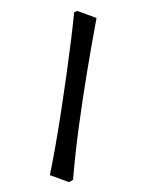

<svg xmlns="http://www.w3.org/2000/svg" viewBox="-154 -775 722 969"><g transform="rotate(20 206.5 -291.0)"><path d="M241 122Q232 59 217.5 -23Q203 -105 185 -196Q167 -287 147.5 -378Q128 -469 109.5 -550Q91 -631 75 -692L87 -704H191Q213 -572 239.5 -430.5Q266 -289 296 -152.5Q326 -16 359 104L344 122Z"/></g></svg>

Font: Labrada ExtraBold
Style: Italic
Weight: 800
Italic angle: -7°
Designer: Mercedes Jáuregui
Foundry: Omnibus-Type Team
Version: Version 1.000; ttfautohint (v1.8.4.7-5d5b)